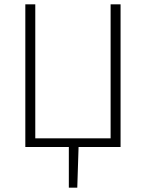

<svg xmlns="http://www.w3.org/2000/svg" viewBox="-20 -679 674 887"><path d="M298 188V0H97V-659H143V-40H491V-659H537V0H343L337 188Z"/></svg>

Font: Source Sans 3 Light
Style: Regular
Weight: 300
Designer: Paul D. Hunt
Foundry: Adobe
Version: Version 3.052;hotconv 1.1.0;makeotfexe 2.6.0